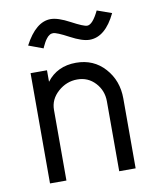

<svg xmlns="http://www.w3.org/2000/svg" viewBox="-78 -743 668 806"><g transform="rotate(-10 255.5 -340.5)"><path d="M435 -298V0H365V-298Q365 -344 334.5 -377Q304 -410 258 -410Q212 -410 176 -378Q140 -346 140 -301V0H70V-470H140V-421Q185 -480 265 -480Q340 -480 387.5 -427Q435 -374 435 -298ZM339 -565Q308 -565 257.5 -592Q207 -619 192 -619Q188 -619 184 -618Q180 -617 176 -614Q172 -611 169.5 -609Q167 -607 163.5 -602Q160 -597 158 -594.5Q156 -592 153 -586Q150 -580 149 -578Q148 -576 145 -570Q142 -564 142 -563L80 -586Q129 -679 192 -679Q223 -679 273.5 -652Q324 -625 339 -625Q362 -625 389 -681L451 -659Q406 -565 339 -565Z"/></g></svg>

Font: HansKendrickRegular
Style: Regular
Weight: 400
Designer: Alfredo Marco Pradil
Foundry: Hanken Studio
Version: Version 1.000;PS 001.001;hotconv 1.0.56